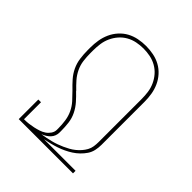

<svg xmlns="http://www.w3.org/2000/svg" viewBox="-203 -875 1006 1006"><g transform="rotate(45 300.0 -371.5)"><path d="M99 0V-145H119V-19H123Q139 -19 155 -21Q171 -23 187 -26.5Q203 -30 218.5 -35Q234 -40 247.5 -49Q261 -58 270.5 -72Q280 -86 280 -102V-113Q280 -140 276 -167.5Q272 -195 260.5 -219.5Q249 -244 230.5 -264.5Q212 -285 192 -305Q171 -325 151.5 -347Q132 -369 119.5 -395.5Q107 -422 103 -451.5Q99 -481 99 -510V-530Q99 -558 103.5 -585.5Q108 -613 119.5 -638.5Q131 -664 150 -685Q169 -706 193 -719Q217 -732 244.5 -737.5Q272 -743 300 -743Q328 -743 355.5 -737.5Q383 -732 407 -719Q431 -706 450 -685Q469 -664 480.5 -638.5Q492 -613 496.5 -585.5Q501 -558 501 -530V-211Q501 -190 496.5 -169.5Q492 -149 480.5 -132Q469 -115 454 -100.5Q439 -86 422 -75Q405 -64 386 -55Q367 -46 347.5 -39.5Q328 -33 308 -28Q288 -23 267 -19H501V0ZM239 -28Q255 -30 271.5 -33.5Q288 -37 304 -41Q320 -45 335.5 -50.5Q351 -56 366.5 -63Q382 -70 396.5 -78Q411 -86 424 -96.5Q437 -107 448 -119.5Q459 -132 467 -146.5Q475 -161 477.5 -177.5Q480 -194 480 -211V-530Q480 -555 476.5 -580Q473 -605 462.5 -628Q452 -651 435.5 -670Q419 -689 397 -701.5Q375 -714 350 -719Q325 -724 300 -724Q275 -724 250 -719Q225 -714 203 -701.5Q181 -689 164.5 -670Q148 -651 137.5 -628Q127 -605 123.5 -580Q120 -555 120 -530V-510Q120 -482 123.5 -455Q127 -428 139 -403Q151 -378 169 -357.5Q187 -337 207 -318V-317Q228 -297 247.5 -275Q267 -253 280 -226.5Q293 -200 296.5 -171Q300 -142 300 -113V-102Q300 -89 295.5 -77Q291 -65 282 -55.5Q273 -46 262 -39.5Q251 -33 239 -28Z"/></g></svg>

Font: Iosevka Thin Extended
Style: Regular
Weight: 100
Width: 7
Monospace: yes
Designer: Belleve Invis
Foundry: Belleve Invis
Version: Version 32.5.0; ttfautohint (v1.8.4)